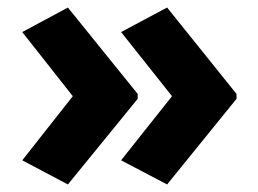

<svg xmlns="http://www.w3.org/2000/svg" viewBox="-20 -532 685 509"><path d="M607 -270 423 -43 301 -107 436 -277 301 -447 423 -512 607 -283ZM345 -270 160 -43 39 -107 173 -277 39 -447 160 -512 345 -283Z"/></svg>

Font: Noto Sans Bengali ExtraBold
Style: Regular
Weight: 800
Designer: Jelle Bosma - Monotype Design Team
Foundry: Monotype Imaging Inc.
Version: Version 2.003; ttfautohint (v1.8.4.7-5d5b)